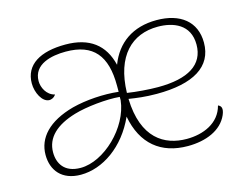

<svg xmlns="http://www.w3.org/2000/svg" viewBox="-78 -637 1005 775"><g transform="rotate(-15 424.5 -250.0)"><path d="M779 -115C761 -45 692 -17 623 -17C530 -17 442 -68 437 -234C469 -229 505 -224 553 -224C706 -224 790 -274 790 -375C790 -463 727 -512 628 -512C528 -512 460 -463 428 -379C407 -466 348 -512 247 -512C143 -512 76 -474 76 -395C76 -357 98 -312 128 -312C134 -312 147 -315 155 -328C121 -336 105 -371 105 -397C105 -468 182 -484 241 -484C357 -484 406 -422 406 -298V-275V-272C344 -279 270 -274 212 -259C106 -230 55 -173 55 -102C55 -38 93 12 173 12C264 12 360 -53 411 -167C433 -48 508 12 620 12C696 12 762 -15 787 -72C799 -100 791 -110 779 -115ZM626 -485C690 -485 759 -460 759 -375C759 -291 691 -249 565 -249C528 -249 475 -253 437 -259C441 -413 518 -485 626 -485ZM179 -15C111 -15 87 -58 87 -104C87 -166 133 -208 214 -232C264 -247 351 -256 405 -251C405 -248 405 -246 405 -243V-237C393 -126 277 -15 179 -15Z"/></g></svg>

Font: Arima Koshi Thin
Style: Regular
Weight: 250
Designer: Joana Correia and Natanael Gama
Foundry: NDISCOVER
Version: Version 1.019;PS 001.019;hotconv 1.0.88;makeotf.lib2.5.64775